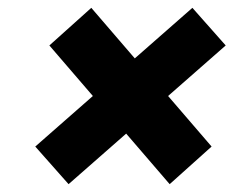

<svg xmlns="http://www.w3.org/2000/svg" viewBox="-20 -595 640 490"><path d="M155 -125 70 -221 217 -350 106 -479 213 -575 324 -446 471 -575 556 -479 409 -350 520 -221 413 -125 302 -254Z"/></svg>

Font: Finlandica
Style: Italic
Weight: 400
Italic angle: -8°
Designer: Niklas Ekholm, Juho Hiilivirta, Jaakko Suomalainen
Foundry: Helsinki Type Studio
Version: Version 1.064